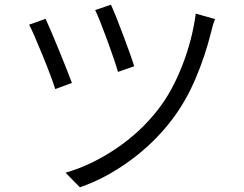

<svg xmlns="http://www.w3.org/2000/svg" viewBox="-20 -767 1040 817"><path d="M551 -485 482 -461Q470 -504 436.5 -595.5Q403 -687 385 -724L452 -747Q469 -711 504 -618Q539 -525 551 -485ZM879 -633Q853 -528 811.5 -431Q770 -334 712 -258Q636 -158 532 -82.5Q428 -7 320 30L259 -32Q369 -64 473 -134Q577 -204 651 -299Q711 -375 754.5 -485.5Q798 -596 813 -709L895 -686Q885 -661 879 -633ZM286 -414 215 -388Q201 -434 161 -532Q121 -630 104 -662L174 -687Q193 -646 230.5 -554.5Q268 -463 286 -414Z"/></svg>

Font: Sinter Normal
Style: Regular
Weight: 350
Foundry: Adobe & rsms
Version: Version 1.000